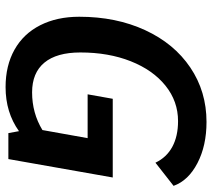

<svg xmlns="http://www.w3.org/2000/svg" viewBox="-56 -694 760 688"><g transform="rotate(90 324.0 -350.0)"><path d="M334 -374H616L550 0H457L450 -38Q383 10 292 10Q215 10 158 -22Q101 -54 70.5 -114Q40 -174 40 -254Q40 -386 88 -490Q136 -594 222 -652Q308 -710 417 -710Q502 -710 564.5 -677.5Q627 -645 646 -592L563 -527Q544 -567 506 -587.5Q468 -608 414 -608Q343 -608 287 -563Q231 -518 199.5 -438.5Q168 -359 168 -258Q168 -173 204.5 -129Q241 -85 311 -85Q385 -85 446 -122L475 -284H318Z"/></g></svg>

Font: Sarabun SemiBold
Style: Italic
Weight: 600
Italic angle: -10°
Designer: Suppakit Chalermlarp | Katatrad Co.,Ltd.
Foundry: Cadson Demak Co.,Ltd.
Version: Version 1.000; ttfautohint (v1.6)